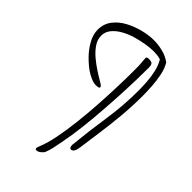

<svg xmlns="http://www.w3.org/2000/svg" viewBox="-253 -708 1005 1005"><g transform="rotate(45 249.0 -205.5)"><path d="M385 -590Q402 -562 409.5 -525Q417 -488 419.5 -450Q422 -412 422 -380Q422 -303 415 -226.5Q408 -150 397 -73Q394 -50 390.5 -26.5Q387 -3 384 20Q383 29 381.5 39Q380 49 378 57Q377 65 371 75Q365 85 354 85Q347 85 344.5 77Q342 69 342 64Q342 58 343 55Q354 -55 370.5 -164Q387 -273 387 -383Q387 -413 384.5 -448.5Q382 -484 374 -518Q366 -552 350 -578Q337 -582 323.5 -583.5Q310 -585 296 -585Q274 -585 242 -580Q210 -575 175.5 -565Q141 -555 111.5 -538.5Q82 -522 63.5 -499.5Q45 -477 45 -448Q45 -420 62.5 -394Q80 -368 106 -346Q132 -324 159.5 -306Q187 -288 208 -276Q213 -273 223 -266.5Q233 -260 233 -253Q233 -248 224.5 -246.5Q216 -245 210 -245Q191 -245 170 -254.5Q149 -264 133 -275Q106 -294 77.5 -323Q49 -352 29.5 -387.5Q10 -423 10 -458Q10 -501 34.5 -533Q59 -565 97.5 -585.5Q136 -606 178.5 -616.5Q221 -627 257 -627Q290 -627 324 -618.5Q358 -610 385 -590ZM340 -508Q340 -427 336.5 -345.5Q333 -264 327 -183Q322 -113 314 -42.5Q306 28 292 98Q288 119 283 142.5Q278 166 270 186Q266 196 253.5 206Q241 216 230 216Q221 216 221 208Q221 203 223 198.5Q225 194 226 190Q243 150 255 89.5Q267 29 275 -41.5Q283 -112 287.5 -184Q292 -256 294 -319.5Q296 -383 296 -428Q296 -446 296 -464Q296 -482 294 -501Q294 -508 293 -515Q292 -522 292 -529Q292 -536 297.5 -537.5Q303 -539 307 -539Q330 -539 335 -530.5Q340 -522 340 -508Z"/></g></svg>

Font: Ingrid Darling
Style: Regular
Weight: 400
Designer: Robert E. Leuschke
Foundry: Robert E. Leuschke
Version: Version 1.010; ttfautohint (v1.8.3)